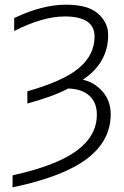

<svg xmlns="http://www.w3.org/2000/svg" viewBox="-20 -553 524 812"><path d="M258.8 -533.2Q352.5 -533.2 395 -495.1Q437.5 -457 437.5 -405.3Q437.5 -287.1 330.1 -215.8Q377.9 -206.1 413.1 -166.5Q448.2 -127 448.2 -69.3Q448.2 42 348.1 118.2Q248 194.3 33.2 239.3V188.5Q218.8 147.5 304.2 84.5Q389.6 21.5 389.6 -68.4Q389.6 -119.1 358.4 -147.9Q327.1 -176.8 268.6 -178.7Q204.1 -144.5 95.7 -115.2V-167Q246.1 -209 313 -264.6Q379.9 -320.3 379.9 -398.4Q379.9 -483.4 253.9 -483.4Q161.1 -483.4 40 -421.9V-476.6Q158.2 -533.2 258.8 -533.2Z"/></svg>

Font: Gen Shin Gothic Light
Style: Regular
Weight: 200
Designer: [Source Han Sans]
Ryoko NISHIZUKA  (kana & ideographs); Paul D. Hunt (Latin, Greek & Cyrillic); Wenlong ZHANG  (bopomofo
Version: Version 1.002.20150607